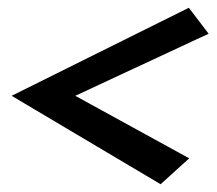

<svg xmlns="http://www.w3.org/2000/svg" viewBox="-20 -476 555 492"><path d="M9.8 -230.5 463.9 -456.1 514.6 -389.6 172.9 -230.5 464.8 -70.3 391.6 -3.9Z"/></svg>

Font: Geo
Style: Oblique
Weight: 500
Italic angle: -11°
Version: Version 001.2